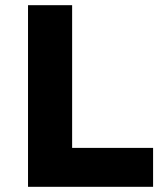

<svg xmlns="http://www.w3.org/2000/svg" viewBox="-20 -720 649 740"><path d="M88 0V-700H258V-150H570V0Z"/></svg>

Font: Lexend Deca
Style: Bold
Weight: 700
Designer: Bonnie Shaver-Troup, Thomas Jockin
Foundry: Lexend
Version: Version 1.008; ttfautohint (v1.8.4.7-5d5b)